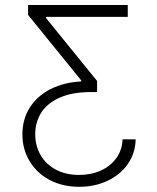

<svg xmlns="http://www.w3.org/2000/svg" viewBox="-20 -551 618 758"><path d="M293 186.5Q226.6 186.5 175.5 159.2Q124.5 131.8 96.4 84.5Q68.4 37.1 68.4 -20.5Q68.4 -80.6 97.9 -126.7Q127.4 -172.9 180.2 -199.5Q232.9 -226.1 300.8 -229.5V-233.4L90.8 -492.2V-531.2H484.4V-484.4H161.1V-480.5L363.3 -231.4V-187.5H337.9Q266.1 -187.5 216.8 -166Q167.5 -144.5 143.3 -106.9Q119.1 -69.3 119.1 -21.5Q119.1 24.9 140.4 61.5Q161.6 98.1 200.9 118.9Q240.2 139.6 292 139.6Q339.8 139.6 378.4 122.1Q417 104.5 439.7 72.5Q462.4 40.5 463.9 -1H515.6Q514.2 54.2 484.4 96.7Q454.6 139.2 404.3 162.8Q354 186.5 293 186.5Z"/></svg>

Font: Pretendard JP ExtraLight
Style: Regular
Weight: 200
Designer: Base glyphs from Inter by Rasmus Andersson; Hangeul glyphs from Noto Sans CJK(Source Han Sans) by Jang Soo-young and Kan
Foundry: Kil Hyung-jin
Version: Version 1.309